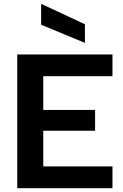

<svg xmlns="http://www.w3.org/2000/svg" viewBox="-20 -985 645 1005"><path d="M70.3 -700H568.7V-586H206.4V-409.7H477.7V-300.8H206.4V-114H568.7V0H70.3ZM195.4 -855.5V-964.9L424.6 -857.8V-760.5Z"/></svg>

Font: AF Albert Sans Medium
Style: Regular
Weight: 500
Designer: Andreas Rasmussen
Foundry: a.Foundry
Version: Version 1.300;Glyphs 3.2 (3231)